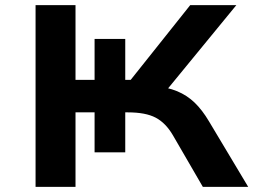

<svg xmlns="http://www.w3.org/2000/svg" viewBox="-20 -725 996 745"><path d="M118 0V-705H273V-415H347V-574H466V-415H487L718 -705H897L619 -366L574 -392Q629 -387 667.5 -371Q706 -355 735.5 -326.5Q765 -298 791 -254L943 0H767L651 -200Q623 -248 584 -268.5Q545 -289 476 -289H442L466 -304V-134H347V-289H273V0Z"/></svg>

Font: Nunito Sans 7pt Expanded
Style: Bold
Weight: 700
Width: 7
Designer: Vernon Adams
Foundry: Vernon Adams
Version: Version 3.101;gftools[0.9.27]